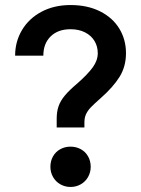

<svg xmlns="http://www.w3.org/2000/svg" viewBox="-20 -731 560 762"><path d="M287 -400Q328 -436 348 -463.5Q368 -491 368 -520Q368 -547 355 -568.5Q342 -590 317.5 -602.5Q293 -615 260 -615Q210 -615 181 -586.5Q152 -558 152 -510H40Q40 -566 67.5 -612Q95 -658 145 -684.5Q195 -711 260 -711Q327 -711 377 -686Q427 -661 453.5 -617.5Q480 -574 480 -520Q480 -467 454.5 -426Q429 -385 379 -341Q353 -318 340.5 -305Q328 -292 321.5 -278Q315 -264 315 -245V-225H205V-260Q205 -288 212.5 -309.5Q220 -331 237.5 -352Q255 -373 287 -400ZM180 -69Q180 -92 190.5 -110.5Q201 -129 219.5 -139Q238 -149 260 -149Q282 -149 300.5 -139Q319 -129 329.5 -110.5Q340 -92 340 -69Q340 -47 329.5 -28.5Q319 -10 300.5 0.5Q282 11 260 11Q238 11 219.5 0.5Q201 -10 190.5 -28.5Q180 -47 180 -69Z"/></svg>

Font: .
Style: 
Weight: 500
Designer: A.Korolkova, Vitaly Kuzmin
Foundry: ParaType Ltd
Version: Version 1.000; Glyphs 3.2, build 3192.0